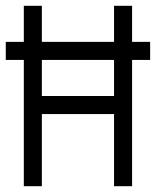

<svg xmlns="http://www.w3.org/2000/svg" viewBox="-20 -645 540 665"><path d="M500 -437.5V-500H437.5Q437.5 -500 437.5 -625H375Q375 -625 375 -500H125Q125 -500 125 -625H62.5Q62.5 -625 62.5 -500H0V-437.5H62.5V0H125Q125 0 125 -250H375Q375 -250 375 0H437.5V-437.5ZM125 -312.5Q125 -312.5 125 -437.5H375Q375 -437.5 375 -312.5Z"/></svg>

Font: UnifontExMono
Style: Regular
Weight: 500
Version: Version 15.0.06